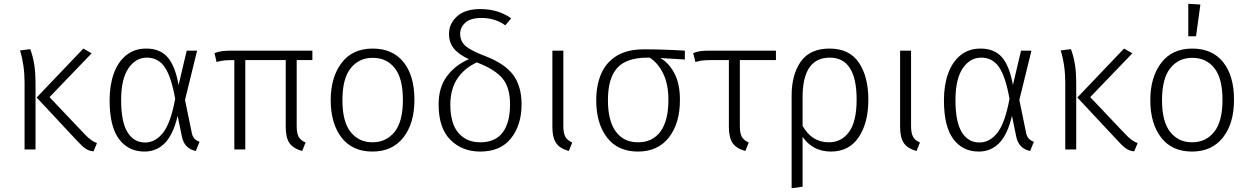

<svg xmlns="http://www.w3.org/2000/svg" viewBox="-20 -791 6614 1016"><path d="M475 10Q451 8 432 -5Q413 -18 386 -48L174 -275L421 -534L465 -509L242 -277L429 -80Q463 -44 493 -34ZM168 0H110V-355Q110 -445 86 -524L140 -531Q153 -497 160.5 -454.5Q168 -412 168 -344Z M744 11Q659 11 609.5 -55.5Q560 -122 560 -261Q560 -340 582 -401.5Q604 -463 647.5 -498.5Q691 -534 754 -534Q827 -534 867 -488Q907 -442 925 -341L968 -523H1023L959 -262L994 -92Q1000 -52 1036 -41L1016 8Q954 -5 942 -71L920 -178Q897 -80 853 -34.5Q809 11 744 11ZM748 -37Q802 -37 842.5 -88Q883 -139 907 -268Q886 -386 851.5 -436Q817 -486 757 -486Q698 -486 659.5 -429.5Q621 -373 621 -261Q621 -146 654.5 -91.5Q688 -37 748 -37Z M1579 8Q1532 -5 1512 -33.5Q1492 -62 1492 -119V-473H1278V0H1220V-473Q1187 -473 1169 -471.5Q1151 -470 1126 -463L1115 -510Q1136 -518 1155.5 -520.5Q1175 -523 1205 -523H1633V-473H1550V-124Q1550 -86 1560.5 -67Q1571 -48 1597 -37Z M1951 11Q1844 11 1787 -63.5Q1730 -138 1730 -261Q1730 -382 1787.5 -458Q1845 -534 1952 -534Q2058 -534 2115.5 -462Q2173 -390 2173 -263Q2173 -138 2114.5 -63.5Q2056 11 1951 11ZM1951 -38Q2023 -38 2067.5 -92.5Q2112 -147 2112 -263Q2112 -376 2069 -430.5Q2026 -485 1952 -485Q1880 -485 1836 -430.5Q1792 -376 1792 -261Q1792 -147 1835.5 -92.5Q1879 -38 1951 -38Z M2521 11Q2425 11 2363 -51.5Q2301 -114 2301 -238Q2301 -328 2344.5 -387Q2388 -446 2461 -478Q2407 -503 2381.5 -534.5Q2356 -566 2356 -612Q2356 -666 2398.5 -704.5Q2441 -743 2521 -743Q2617 -743 2685 -694L2654 -657Q2600 -696 2528 -696Q2471 -696 2443 -671.5Q2415 -647 2415 -612Q2415 -574 2442 -549Q2469 -524 2548 -494Q2652 -454 2696 -394Q2740 -334 2740 -239Q2740 -130 2684.5 -59.5Q2629 11 2521 11ZM2521 -38Q2601 -38 2640 -90Q2679 -142 2679 -239Q2679 -327 2640 -375Q2601 -423 2503 -461Q2363 -394 2363 -238Q2363 -137 2406 -87.5Q2449 -38 2521 -38Z M2990 8Q2942 -5 2922.5 -34.5Q2903 -64 2903 -119V-523H2961V-124Q2961 -87 2971.5 -67.5Q2982 -48 3008 -37Z M3356 11Q3249 11 3192 -63.5Q3135 -138 3135 -261Q3135 -340 3161.5 -401Q3188 -462 3244 -496Q3300 -530 3389 -530Q3490 -530 3604 -523V-476L3474 -484Q3520 -458 3549 -402.5Q3578 -347 3578 -263Q3578 -138 3519.5 -63.5Q3461 11 3356 11ZM3356 -38Q3433 -38 3475 -95Q3517 -152 3517 -263Q3517 -344 3490 -400.5Q3463 -457 3418 -486H3407Q3295 -486 3246 -431.5Q3197 -377 3197 -261Q3197 -152 3238.5 -95Q3280 -38 3356 -38Z M3924 8Q3877 -5 3857 -33.5Q3837 -62 3837 -119V-473H3745Q3714 -473 3697.5 -471Q3681 -469 3660 -463L3648 -510Q3668 -518 3687 -520.5Q3706 -523 3739 -523H4086V-473H3895V-124Q3895 -86 3905.5 -67Q3916 -48 3942 -37Z M4169 205V-285Q4169 -396 4217.5 -465Q4266 -534 4370 -534Q4474 -534 4524.5 -460Q4575 -386 4575 -264Q4575 -141 4524 -65Q4473 11 4377 11Q4281 11 4227 -67V197ZM4366 -38Q4433 -38 4473 -93Q4513 -148 4513 -264Q4513 -486 4371 -486Q4227 -486 4227 -276V-125Q4276 -38 4366 -38Z M4830 8Q4782 -5 4762.5 -34.5Q4743 -64 4743 -119V-523H4801V-124Q4801 -87 4811.5 -67.5Q4822 -48 4848 -37Z M5159 11Q5074 11 5024.5 -55.5Q4975 -122 4975 -261Q4975 -340 4997 -401.5Q5019 -463 5062.5 -498.5Q5106 -534 5169 -534Q5242 -534 5282 -488Q5322 -442 5340 -341L5383 -523H5438L5374 -262L5409 -92Q5415 -52 5451 -41L5431 8Q5369 -5 5357 -71L5335 -178Q5312 -80 5268 -34.5Q5224 11 5159 11ZM5163 -37Q5217 -37 5257.5 -88Q5298 -139 5322 -268Q5301 -386 5266.5 -436Q5232 -486 5172 -486Q5113 -486 5074.5 -429.5Q5036 -373 5036 -261Q5036 -146 5069.5 -91.5Q5103 -37 5163 -37Z M5982 10Q5958 8 5939 -5Q5920 -18 5893 -48L5681 -275L5928 -534L5972 -509L5749 -277L5936 -80Q5970 -44 6000 -34ZM5675 0H5617V-355Q5617 -445 5593 -524L5647 -531Q5660 -497 5667.5 -454.5Q5675 -412 5675 -344Z M6288 11Q6181 11 6124 -63.5Q6067 -138 6067 -261Q6067 -382 6124.5 -458Q6182 -534 6289 -534Q6395 -534 6452.5 -462Q6510 -390 6510 -263Q6510 -138 6451.5 -63.5Q6393 11 6288 11ZM6288 -38Q6360 -38 6404.5 -92.5Q6449 -147 6449 -263Q6449 -376 6406 -430.5Q6363 -485 6289 -485Q6217 -485 6173 -430.5Q6129 -376 6129 -261Q6129 -147 6172.5 -92.5Q6216 -38 6288 -38ZM6309 -599H6268V-771L6332 -767Z"/></svg>

Font: Trujillo Light
Style: Regular
Weight: 300
Designer: Fira Sans original fonts by bBox Type GmbH, Carrois Corporate GbR, & Edenspiekermann AG / Changes by Cristiano Sobral
Foundry: Fira Sans original fonts by bBox Type GmbH, Carrois Corporate GbR, & Edenspiekermann AG / Changes by Cristiano Sobral
Version: Version 4.301;July 28, 2020;FontCreator 13.0.0.2655 64-bit